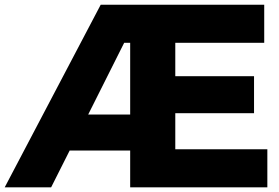

<svg xmlns="http://www.w3.org/2000/svg" viewBox="-49 -798 1188 818"><path d="M1090 0H505.6V-156.7H247.8L168.9 0H-28.9L380 -777.8H1076.7V-615.6H697.8V-473.3H1033.3V-315.6H697.8V-162.2H1090ZM505.6 -615.6H480L326.7 -310H505.6Z"/></svg>

Font: Paperlogy 9 Black
Style: Regular
Weight: 900
Designer: redesigned by Lee Juim, glyphs from Gmarket Sans & Montserrat
Foundry: PT&
Version: Version 1.001